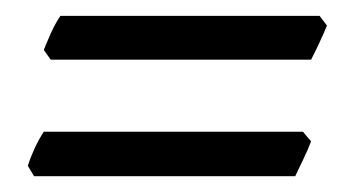

<svg xmlns="http://www.w3.org/2000/svg" viewBox="-20 -395 449 242"><path d="M392.1 -362.8Q388.2 -353 382.3 -340.6Q376.5 -328.1 372.1 -319.8H43.9L35.2 -332Q39.1 -341.8 44.4 -353.8Q49.8 -365.7 56.2 -375H382.8L392.1 -362.8ZM372.1 -216.8Q368.2 -206.5 362.3 -194.3Q356.4 -182.1 352.1 -172.9H22.9L15.1 -186Q18.1 -195.8 23.4 -207.5Q28.8 -219.2 35.2 -229H361.8L372.1 -216.8Z"/></svg>

Font: GentiumAlt
Style: Italic
Weight: 400
Italic angle: -7°
Designer: J. Victor Gaultney
Version: Version 1.02; 2005; OFL release